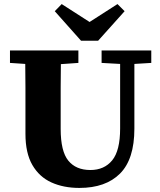

<svg xmlns="http://www.w3.org/2000/svg" viewBox="-20 -905 788 943"><path d="M479 -596V-657H723V-596L640 -591V-273Q640 -123 569.5 -52.5Q499 18 370 18Q292 18 232.5 -9Q173 -36 139 -94.5Q105 -153 105 -248V-360Q105 -417 105 -475Q105 -533 104 -591L29 -596V-657H365V-596L279 -590Q278 -533 278 -475.5Q278 -418 278 -360V-272Q278 -162 315.5 -116Q353 -70 424 -70Q492 -70 531 -117.5Q570 -165 570 -274V-591ZM283 -885 420 -797 557 -885 592 -850 462 -705H378L249 -850Z"/></svg>

Font: Source Serif 4 SmText
Style: Bold
Weight: 700
Designer: Frank Grießhammer
Foundry: Adobe
Version: Version 4.005;hotconv 1.1.0;makeotfexe 2.6.0